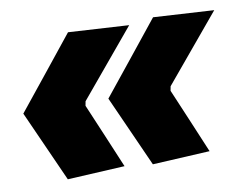

<svg xmlns="http://www.w3.org/2000/svg" viewBox="-62 -601 878 687"><g transform="rotate(-10 376.5 -257.0)"><path d="M441 2Q412 -62.5 383 -127.5Q354 -192.5 325 -257Q377 -321.5 429.2 -386.5Q481.5 -451.5 533 -516L753 -503Q703 -443 652.5 -382.5Q602 -322 552 -262L549 -246Q574 -187 599.2 -127.5Q624.5 -68 649 -9ZM132 2Q103 -62.5 74 -127.5Q45 -192.5 16 -257Q68 -321.5 120.2 -386.5Q172.5 -451.5 224 -516L444 -503Q394 -443 343.5 -382.5Q293 -322 243 -262L240 -246Q265 -187 290.2 -127.5Q315.5 -68 340 -9Z"/></g></svg>

Font: Commissioner Black
Style: Italic
Weight: 900
Italic angle: -12°
Designer: Kostas Bartsokas
Foundry: Kostas Bartsokas
Version: Version 1.000; ttfautohint (v1.8.3)